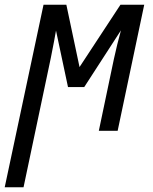

<svg xmlns="http://www.w3.org/2000/svg" viewBox="-56 -556 649 816"><path d="M129 -536H226L282 -271L456 -536H557L444 0H364L428 -305Q442 -369 458 -427L302 -186H233L182 -426Q177 -395 160 -310L44 240H-36Z"/></svg>

Font: Noto Sans UI Narrow
Style: Italic
Weight: 400
Width: 4
Italic angle: -12°
Designer: Monotype Design Team
Foundry: Monotype Imaging Inc.
Version: Version 1.001